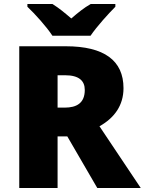

<svg xmlns="http://www.w3.org/2000/svg" viewBox="-20 -1013 729 967"><path d="M244 -833H436C467 -879 527 -945 561 -979V-993H437C402 -973 374 -950 339 -920C304 -950 279 -971 244 -993H118V-979C156 -943 214 -879 244 -833ZM311 -780H77V-66H270V-326H319L470 -66H689L481 -377C556 -419 602 -482 602 -569C602 -708 505 -780 311 -780ZM308 -634C378 -634 407 -606 407 -560C407 -493 365 -471 306 -471H270V-634Z"/></svg>

Font: Noto Sans Malayalam UI Black
Style: Regular
Weight: 900
Designer: Jelle Bosma - Monotype Design Team
Foundry: Monotype Imaging Inc.
Version: Version 2.104